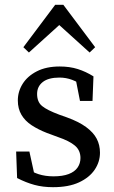

<svg xmlns="http://www.w3.org/2000/svg" viewBox="-20 -764 474 797"><path d="M200 13Q158 13 123 3.5Q88 -6 51 -25L47 -135H102L128 -16H87V-69Q112 -50 140 -41Q168 -32 202 -32Q240 -32 265 -41.5Q290 -51 302 -68.5Q314 -86 314 -108Q314 -140 291 -159.5Q268 -179 221 -195L175 -212Q139 -226 111.5 -244Q84 -262 69 -287.5Q54 -313 54 -347Q54 -384 74 -416Q94 -448 133 -468Q172 -488 228 -488Q269 -488 302.5 -477.5Q336 -467 368 -447L364 -345H312L292 -447H329V-404Q305 -423 279.5 -432.5Q254 -442 227 -442Q181 -442 157.5 -423.5Q134 -405 134 -374Q134 -341 154.5 -324Q175 -307 226 -288L257 -277Q307 -259 337.5 -236.5Q368 -214 381.5 -188Q395 -162 395 -130Q395 -92 373 -59.5Q351 -27 308 -7Q265 13 200 13ZM352 -546 184 -698H268L100 -546L77 -568L209 -744H243L375 -568Z"/></svg>

Font: Source Serif 4 Variable
Style: Regular
Weight: 400
Designer: Frank Grießhammer
Foundry: Adobe
Version: Version 4.005;hotconv 1.1.0;makeotfexe 2.6.0